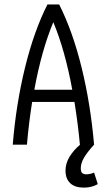

<svg xmlns="http://www.w3.org/2000/svg" viewBox="-20 -648 478 860"><path d="M418 176.8Q390.6 192.4 355.5 192.4Q315.4 192.4 294.4 172.4Q273.4 152.3 273.4 116.2Q273.4 84 291.5 54.2Q309.6 24.4 338.9 0H337.9Q330.1 -86.9 313.5 -191.4H124Q109.4 -99.6 100.6 0H37.1Q51.8 -180.7 91.8 -344.2Q131.8 -507.8 192.4 -627.9H245.1Q305.7 -507.8 345.7 -344.7Q385.7 -181.6 401.4 0Q371.1 33.2 356.4 58.1Q341.8 83 341.8 105.5Q341.8 121.1 348.1 127Q354.5 132.8 367.2 132.8Q383.8 132.8 401.4 125ZM303.7 -246.1Q271.5 -421.9 218.8 -548.8Q166 -421.9 133.8 -246.1Z"/></svg>

Font: Sudo Light
Style: Regular
Weight: 300
Monospace: yes
Designer: Jens Kutilek
Foundry: Jens Kutilek
Version: Version 0.040